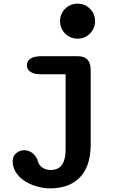

<svg xmlns="http://www.w3.org/2000/svg" viewBox="-20 -784 659 1052"><path d="M405 -572Q378.5 -572 356.5 -584.8Q334.5 -597.5 321.8 -619.5Q309 -641.5 309 -668Q309 -695 321.8 -716.8Q334.5 -738.5 356.5 -751.2Q378.5 -764 405 -764Q432 -764 453.5 -751.2Q475 -738.5 488 -716.8Q501 -695 501 -668Q501 -641.5 488 -619.5Q475 -597.5 453.5 -584.8Q432 -572 405 -572ZM49.5 99Q49.5 71.5 69 55.2Q88.5 39 113.5 39Q134 39 152.8 51.2Q171.5 63.5 184 88Q190 118.5 210.5 133Q231 147.5 258 147.5Q283.5 147.5 301.8 136Q320 124.5 329.8 99Q339.5 73.5 339.5 32.5V-377H206Q167.5 -377 147.5 -389.8Q127.5 -402.5 127.5 -426.5Q127.5 -450.5 147.5 -463.2Q167.5 -476 206 -476H408Q477 -476 477 -399V4.5Q477 74.5 458.8 121.5Q440.5 168.5 409.2 196.2Q378 224 338.8 236Q299.5 248 258 248Q220 248 183 237.8Q146 227.5 115.8 208Q85.5 188.5 67.5 161Q49.5 133.5 49.5 99Z"/></svg>

Font: Sono Monospace SemiBold
Style: Regular
Weight: 600
Designer: Tyler Finck
Foundry: Tyler Finck
Version: Version 2.112